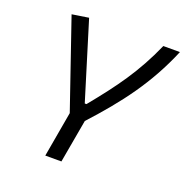

<svg xmlns="http://www.w3.org/2000/svg" viewBox="-126 -814 897 929"><g transform="rotate(20 323.0 -349.5)"><path d="M205.6 0H288.6L328.1 -222.7C465.3 -372.6 568.4 -507.3 646.5 -693.4H561C493.2 -539.6 416 -434.6 307.6 -302.2H298.8L176.8 -699.2L91.3 -686L246.6 -233.4Z"/></g></svg>

Font: Cascadia Code PL SemiLight
Style: Italic
Weight: 350
Italic angle: -10°
Monospace: yes
Designer: Aaron Bell
Foundry: Saja Typeworks
Version: Version 2404.023